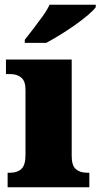

<svg xmlns="http://www.w3.org/2000/svg" viewBox="-20 -786 422 806"><path d="M12 0V-61H24Q53 -61 70 -77Q87 -93 87 -135V-409Q87 -446 69 -460.5Q51 -475 24 -475H5V-536H281V-131Q281 -91 298.5 -76Q316 -61 344 -61H355V0ZM84 -619Q99 -638 119 -664Q139 -690 158.5 -717Q178 -744 188 -766H382V-756Q373 -743 349.5 -723Q326 -703 295 -681Q264 -659 232 -639.5Q200 -620 174 -606H84Z"/></svg>

Font: Noto Serif Telugu Black
Style: Regular
Weight: 900
Designer: Jelle Bosma - Monotype Design Team
Foundry: Monotype Imaging Inc.
Version: Version 2.005; ttfautohint (v1.8.4.7-5d5b)